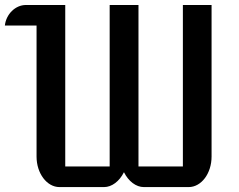

<svg xmlns="http://www.w3.org/2000/svg" viewBox="-33 -761 972 781"><path d="M115.7 -124C115.7 -55.7 157.7 0 209 0H390.1C421.9 0 452.6 -23.4 471.2 -60.5C489.7 -23.4 520.5 0 552.2 0H734.4C786.1 0 827.6 -55.7 827.6 -124V-740.7H710.9V-84H530.3V-740.7H413.1V-84H232.4V-740.7H72.3C29.3 -740.7 -8.3 -703.1 -13.2 -657.2H115.7Z"/></svg>

Font: Atomic Age
Style: Regular
Weight: 400
Designer: James Grieshaber
Foundry: James Grieshaber
Version: Version 1.002